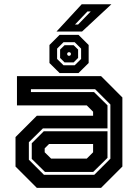

<svg xmlns="http://www.w3.org/2000/svg" viewBox="-20 -908 666 928"><path d="M158 0 55 -103V-245.5L158 -348.5H430V-368L399.5 -398.5H62V-540H468.5L571.5 -437V-103L468.5 0ZM197.5 -77 133.5 -140V-215.5L191.5 -273.5H499.5V-145L430.5 -77ZM192.5 -63H435.5L513.5 -141V-403L439.5 -477H129.5V-463H434.5L499.5 -399V-287.5H187.5L119.5 -220.5V-136ZM227 -141.5H399.5L430 -172V-212H217L196 -191V-172ZM268 -555 219 -603.5V-690.5L268 -739.5H359.5L408.5 -690.5V-603.5L359.5 -555ZM287 -592.5H341L372 -623V-673L341 -704H287L256 -673V-623ZM292 -606.5 270.5 -628V-668.5L292 -689.5H336L357.5 -668.5V-628L336 -606.5ZM309.5 -638.5H318L322.5 -643.5V-651L318 -655.5H309.5L305 -651V-643.5ZM253 -755.5 375 -887.5H518.5L376.5 -755.5ZM342.5 -789.5H357.5L418.5 -852.5H402.5Z"/></svg>

Font: Tourney Thin
Style: Bold
Weight: 700
Version: Version 1.015